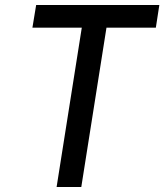

<svg xmlns="http://www.w3.org/2000/svg" viewBox="-20 -750 659 770"><path d="M207 0H306L407 -639H605L619 -730H125L110 -639H308Z"/></svg>

Font: JetBrains Mono Medium
Style: Italic
Weight: 436
Italic angle: -9°
Monospace: yes
Designer: Philipp Nurullin, Konstantin Bulenkov
Foundry: JetBrains
Version: Version 2.305